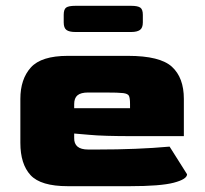

<svg xmlns="http://www.w3.org/2000/svg" viewBox="-20 -640 703 660"><path d="M50 -149V-300Q50 -368 86 -408Q122 -448 213 -448H420Q530 -448 571 -410.5Q612 -373 612 -300V-172H437Q334 -172 287.5 -176.5Q241 -181 235 -181V-166Q234 -126 283 -126H314Q453 -126 563 -136L623 -41Q623 -24 577.5 -12Q532 0 426 0H213Q120 0 85 -38Q50 -76 50 -149ZM427 -268V-282Q427 -304 423 -311Q419 -318 403.5 -320Q388 -322 341 -322H283Q258 -322 246.5 -312.5Q235 -303 235 -282V-268ZM199 -563V-589Q199 -608 207.5 -614Q216 -620 239 -620H431Q453 -620 462 -614Q471 -608 471 -589V-563Q471 -544 461 -537Q451 -530 431 -530H239Q218 -530 208.5 -537Q199 -544 199 -563Z"/></svg>

Font: Gold Bold
Style: Regular
Weight: 400
Designer: jaiki
Version: Version 1.000